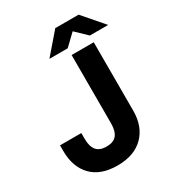

<svg xmlns="http://www.w3.org/2000/svg" viewBox="-215 -1043 1084 1184"><g transform="rotate(-30 327.0 -451.0)"><path d="M26 -233.4V-273.4H177.6V-233.4Q177.6 -178.6 199.9 -150.9Q222.2 -123.2 272 -123.2Q321.8 -123.2 344.1 -150.9Q366.4 -178.6 366.4 -233.4V-720H524V-233.4Q524 -120.2 457.9 -54.1Q391.8 12 272 12Q152.8 12 89.4 -53.8Q26 -119.6 26 -233.4ZM528.2 -914 654.4 -768H524L445.2 -843.6L366.4 -768H236L362.2 -914Z"/></g></svg>

Font: Aspekta Variable
Style: Regular
Weight: 400
Designer: Ivo Dolenc
Version: Version 2.100